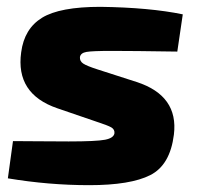

<svg xmlns="http://www.w3.org/2000/svg" viewBox="-20 -531 577 562"><path d="M259 -176 148 -214Q25 -256 42 -378Q51 -447 103 -479Q155 -511 274 -511Q418 -509 515 -489L499 -380Q369 -382 307 -382Q250 -382 233 -379Q216 -376 214 -364Q213 -352 223.5 -345Q234 -338 265 -328L380 -291Q503 -251 489 -137Q478 -48 420 -18.5Q362 11 241 11Q123 11 3 -9L18 -118Q30 -118 90 -117.5Q150 -117 181 -117Q262 -117 287.5 -122Q313 -127 315 -141Q316 -152 306 -158Q296 -164 259 -176Z"/></svg>

Font: Ezarion Extra Bold
Style: Italic
Weight: 800
Italic angle: -8°
Designer: Natanael Gama
Version: Version 1.001;PS 001.001;hotconv 1.0.70;makeotf.lib2.5.58329